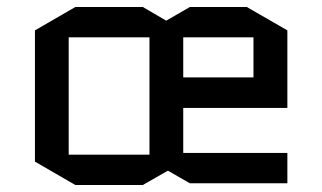

<svg xmlns="http://www.w3.org/2000/svg" viewBox="-20 -525 923 550"><path d="M803.2 -86.9V0H523.9L460.9 -36.1L389.2 4.9H195.8L80.1 -62V-438L195.8 -504.9H389.2L456.1 -465.8L523.9 -504.9H687L803.2 -438V-215.8H504.9V-86.9ZM176.8 -418V-82H408.2V-418ZM504.9 -418V-303.2H706.1V-418Z"/></svg>

Font: Quantico
Style: Regular
Weight: 400
Designer: Matt Desmond
Foundry: MADtype
Version: Version 2.002